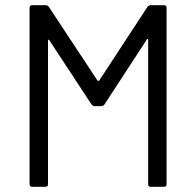

<svg xmlns="http://www.w3.org/2000/svg" viewBox="-20 -720 755 740"><path d="M560 -700H612Q622 -700 622 -690V-10Q622 0 612 0H561Q551 0 551 -10V-566Q551 -569 549 -570Q547 -571 546 -568L383 -318Q378 -311 371 -311H345Q338 -311 333 -317L170 -565Q169 -568 167 -567Q165 -566 165 -563V-10Q165 0 155 0H104Q94 0 94 -10V-690Q94 -700 104 -700H156Q164 -700 168 -694L356 -409Q357 -408 359 -408Q361 -408 362 -409L548 -693Q553 -700 560 -700Z"/></svg>

Font: Barlow
Style: Regular
Weight: 400
Designer: Jeremy Tribby
Foundry: Tribby Type
Version: Version 1.408;December 10, 2018;FontCreator 11.5.0.2430 64-b